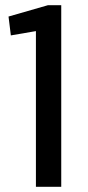

<svg xmlns="http://www.w3.org/2000/svg" viewBox="-20 -723 339 743"><path d="M217 0H119V-652L156 -609L22 -586L13 -659L166 -703H217Z"/></svg>

Font: Pathway Extreme Condensed Medium
Style: Regular
Weight: 500
Width: 3
Version: Version 1.001;gftools[0.9.26]